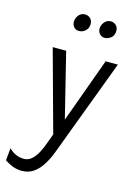

<svg xmlns="http://www.w3.org/2000/svg" viewBox="-155 -775 752 1090"><g transform="rotate(15 221.5 -229.5)"><path d="M87 246Q59.5 246 34.8 237Q10 228 -15 211L-8 139Q13 159 34.5 168Q56 177 80 177Q107 177 127.2 158.2Q147.5 139.5 162.2 110.2Q177 81 188 49L206 0L75 -478H154L248 -98L386 -478H458L243 95Q224.5 143.5 201.5 177.2Q178.5 211 150.2 228.5Q122 246 87 246ZM195.5 -605Q174.5 -605 163.2 -619.5Q152 -634 154 -654Q155.5 -673 169.2 -689Q183 -705 205.5 -705Q224 -705 237 -692Q250 -679 249 -657Q247.5 -632.5 231 -618.8Q214.5 -605 195.5 -605ZM346 -605Q326 -605 314.5 -619.5Q303 -634 305 -654Q306.5 -673 320.8 -689Q335 -705 356.5 -705Q373.5 -705 387.2 -692.8Q401 -680.5 400 -657Q398.5 -630.5 381 -617.8Q363.5 -605 346 -605Z"/></g></svg>

Font: Karla
Style: Italic
Weight: 400
Italic angle: -8°
Designer: Jonathan Pinhorn
Version: Version 2.004;gftools[0.9.33]